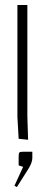

<svg xmlns="http://www.w3.org/2000/svg" viewBox="-20 -560 180 772"><path d="M48 192 38 187 73 111 55 105V70Q55 56 58 53Q61 50 75 50H110V76Q110 95 91 124ZM50 -540H90V-92L93 2L55 -2L50 -90Z"/></svg>

Font: Glametrix
Style: Light
Weight: 300
Designer: gluk
Foundry: gluk
Version: Version 0.40